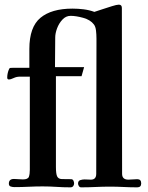

<svg xmlns="http://www.w3.org/2000/svg" viewBox="-20 -797 637 824"><path d="M586 -10Q586 -28 569 -28Q559 -28 550 -27Q541 -26 531 -26Q504 -26 504 -51Q504 -230 503.5 -407.5Q503 -585 503 -763Q503 -777 490 -777Q481 -777 460.5 -770.5Q440 -764 418.5 -757Q397 -750 385 -746Q363 -754 339 -757Q315 -760 291 -760Q201 -760 153.5 -720.5Q106 -681 106 -587V-506H36Q28 -506 24 -505.5Q20 -505 17 -496Q11 -480 11 -464Q11 -456 18 -456Q26 -456 38.5 -462Q51 -468 65 -468H108V-68Q108 -50 104 -38.5Q100 -27 78 -27Q68 -27 59 -28Q50 -29 40 -29Q18 -29 18 -9Q18 1 26 3.5Q34 6 42 6Q72 6 102.5 4.5Q133 3 163 3Q193 3 222.5 5Q252 7 282 7Q290 7 294 2Q298 -3 298 -10Q298 -16 295 -22Q292 -28 285 -28Q259 -28 245 -28.5Q231 -29 225.5 -39.5Q220 -50 220 -81V-470H330L341 -509H216Q216 -541 216.5 -573Q217 -605 217 -636Q217 -654 225 -675.5Q233 -697 248 -713Q263 -729 283 -729Q306 -729 337 -720.5Q368 -712 383 -692Q390 -683 392 -666Q394 -649 394 -631Q394 -613 394 -602Q394 -465 393.5 -327Q393 -189 393 -51Q393 -26 370 -26Q363 -26 356.5 -26.5Q350 -27 343 -27Q334 -27 324.5 -24Q315 -21 315 -9Q315 -4 318.5 1.5Q322 7 328 7Q359 7 390 5.5Q421 4 452 4Q481 4 510.5 5.5Q540 7 569 7Q586 7 586 -10Z"/></svg>

Font: UoqMunThenKhung
Style: Regular
Weight: 400
Designer: Font-Kai, 金井和夫, 宇文滿月
Foundry: Kazuo Kanai, Moonlit Owen
Version: Version 1.197